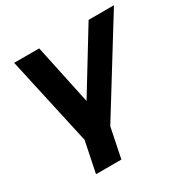

<svg xmlns="http://www.w3.org/2000/svg" viewBox="-166 -684 1000 1023"><g transform="rotate(-30 334.5 -172.0)"><path d="M346 -69 292 194H136L190 -69ZM187 60 55 -538H209L308 -72H228L513 -538H669L299 60Z"/></g></svg>

Font: MOST Montserrat
Style: Bold Italic
Weight: 700
Italic angle: -11.3°
Designer: Julieta Ulanovsky
Foundry: Julieta Ulanovsky
Version: Version 8.000;March 11, 2024;FontCreator 15.0.0.2926 64-bit